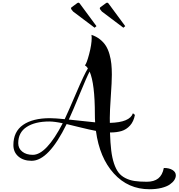

<svg xmlns="http://www.w3.org/2000/svg" viewBox="-20 -1152 1315 1414"><path d="M547.9 -1128.4Q553.7 -1132.3 556.6 -1132.3Q561.5 -1132.3 566.4 -1127.4L690.4 -959.5L676.8 -947.8L518.6 -1066.9L506.8 -1081.5Q502.9 -1087.4 502.9 -1089.4Q502.9 -1095.7 507.8 -1099.1ZM759.8 -1128.4Q765.6 -1132.3 768.6 -1132.3Q773.4 -1132.3 778.3 -1127.4L902.3 -959.5L888.7 -947.8L730.5 -1066.9L718.8 -1081.5Q714.8 -1087.4 714.8 -1089.4Q714.8 -1095.7 719.7 -1099.1ZM470.7 -238.3Q338.4 32.2 212.9 32.2Q152.3 32.2 115.5 0.5Q78.6 -31.2 78.6 -83.5Q78.6 -182.6 149.9 -232.2Q221.2 -281.7 348.1 -281.7Q389.6 -281.2 456.5 -274.4Q481 -325.7 541 -466.3Q601.1 -606.9 627.4 -648.4Q617.2 -664.1 605.5 -670.9Q617.7 -682.6 636.5 -753.4Q655.3 -824.2 655.3 -874Q655.3 -886.2 653.8 -895.5Q689.9 -883.3 716.8 -861.8Q743.7 -840.3 760 -814Q776.4 -787.6 786.4 -752.2Q796.4 -716.8 800 -681.4Q803.7 -646 803.7 -602.5Q803.7 -550.8 796.1 -442.4Q788.6 -334 788.6 -282.7Q788.6 -258.8 789.1 -247.1Q936 -250.5 959 -317.9L973.6 -305.7Q964.4 -256.8 937.5 -227.3Q910.6 -197.8 875 -187Q839.4 -176.3 790 -176.3Q792.5 -99.1 799.1 -44.4Q805.7 10.3 819.6 51.8Q833.5 93.3 852.8 118.4Q872.1 143.6 903.1 159.4Q934.1 175.3 970.9 180.9Q1007.8 186.5 1061 186.5Q1114.3 186.5 1145.3 162.1Q1176.3 137.7 1186.5 85Q1226.6 85 1250.7 100.1Q1274.9 115.2 1274.9 139.6Q1274.9 156.7 1263.7 174.1Q1252.4 191.4 1230.2 206.8Q1208 222.2 1169.2 231.9Q1130.4 241.7 1081.1 241.7Q923.8 241.7 818.4 125.7Q712.9 9.8 686.5 -188Q644 -195.8 562.7 -215.8Q481.4 -235.8 470.7 -238.3ZM441.9 -244.1Q384.3 -256.8 343.3 -257.3Q238.3 -257.3 176.3 -217Q114.3 -176.8 114.3 -97.7Q114.3 -59.1 143.8 -35.4Q173.3 -11.7 221.7 -11.7Q320.8 -11.7 441.9 -244.1ZM486.8 -271.5Q664.1 -252.4 680.7 -251Q678.7 -276.4 678.7 -308.6Q678.7 -535.6 640.1 -625Q620.1 -588.9 568.1 -461.9Q516.1 -335 486.8 -271.5Z"/></svg>

Font: QumpellkaNo12
Style: Regular
Weight: 500
Designer: gluk (gluksza@wp.pl)
Foundry: gluk (gluksza@wp.pl)
Version: Version 00.480